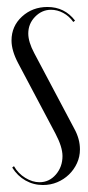

<svg xmlns="http://www.w3.org/2000/svg" viewBox="-20 -522 251 550"><path d="M190 -459Q178 -476 161 -485Q144 -494 126 -494Q100 -494 80.5 -474Q61 -454 61 -426Q61 -402 78 -370L193 -153Q209 -124 209 -94Q209 -73 200.5 -54.5Q192 -36 177.5 -22Q163 -8 144 0Q125 8 103 8Q76 8 53 -5Q30 -18 15 -42L20 -46Q32 -25 52.5 -12.5Q73 0 93 0Q121 0 140 -22Q159 -44 159 -75Q159 -101 139 -139L32 -341Q13 -377 13 -406Q13 -447 43 -474.5Q73 -502 116 -502Q165 -502 195 -463Z"/></svg>

Font: Moniqa Cond Display
Style: Regular
Weight: 400
Width: 3
Designer: Rajesh Rajput
Foundry: Rajesh Rajput
Version: Version 1.000